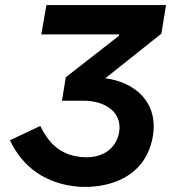

<svg xmlns="http://www.w3.org/2000/svg" viewBox="-20 -720 673 753"><path d="M285 12C385 20 548 -11 579 -183C603 -318 510 -398 393 -413L613 -588L631 -700H162L142 -585H447V-580L238 -417L223 -325H307C393 -325 461 -280 447 -200C435 -135 379 -97 301 -104C225 -111 176 -148 138 -226L19 -170C69 -63 161 1 285 12Z"/></svg>

Font: Fixel Display SemiBold
Style: Italic
Weight: 600
Italic angle: -10°
Designer: AlfaBravo + MacPaw
Foundry: Kyrylo Tkachov, Marchela Mozhyna, Serhii Makarenko, Maria Weinstein, Zakhar Kryvoshyya
Version: Version 1.210;Glyphs 3.2 (3217)